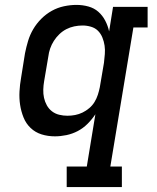

<svg xmlns="http://www.w3.org/2000/svg" viewBox="-20 -548 640 783"><path d="M252 215V131H334L369 -82Q355 -61 337 -43Q319 -25 297 -13.5Q275 -2 251 3Q227 8 204 8Q175 8 149.5 0Q124 -8 105 -26Q86 -44 76 -69Q66 -94 62 -120.5Q58 -147 59.5 -175Q61 -203 66 -231L82 -331Q87 -356 94.5 -381Q102 -406 115.5 -429Q129 -452 148.5 -471.5Q168 -491 191.5 -504Q215 -517 241 -522.5Q267 -528 292 -528Q317 -528 340.5 -521.5Q364 -515 381 -500Q398 -485 409 -464Q420 -443 425 -420L441 -520H582V-436H524L430 131H477V215ZM255 -76Q271 -76 286.5 -79Q302 -82 316.5 -89Q331 -96 344 -107Q357 -118 365.5 -132Q374 -146 379 -161.5Q384 -177 387 -192L404 -292Q406 -310 407.5 -327.5Q409 -345 406.5 -362Q404 -379 397.5 -395Q391 -411 379.5 -422.5Q368 -434 351 -439Q334 -444 317 -444Q300 -444 283 -440.5Q266 -437 250.5 -429Q235 -421 222 -408.5Q209 -396 199.5 -381Q190 -366 184.5 -350Q179 -334 177 -317L160 -217Q157 -200 156.5 -182.5Q156 -165 159.5 -149Q163 -133 171 -118.5Q179 -104 192 -94Q205 -84 221.5 -80Q238 -76 255 -76Z"/></svg>

Font: Iosevka Etoile Medium Oblique
Style: Regular
Weight: 500
Italic angle: -9°
Designer: Belleve Invis
Foundry: Belleve Invis
Version: Version 15.5.2; ttfautohint (v1.8.4)